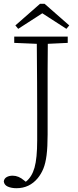

<svg xmlns="http://www.w3.org/2000/svg" viewBox="-28 -867 413 1012"><path d="M47 -641V-674H329V-641L224 -636Q223 -568 223 -499.5Q223 -431 223 -361V-158Q223 -92 217.5 -49Q212 -6 200.5 22Q189 50 171 72Q127 125 59 125Q32 125 13 116.5Q-6 108 -8 89Q-6 74 7 66.5Q20 59 39 59Q70 59 99 84L108 91Q140 66 154 16.5Q168 -33 168 -127Q168 -199 168 -270.5Q168 -342 167.5 -430Q167 -518 166 -636ZM207 -847 337 -733 322 -715 195 -797 68 -715 53 -733 183 -847Z"/></svg>

Font: Source Serif 4 SmText Light
Style: Regular
Weight: 300
Designer: Frank Grießhammer
Foundry: Adobe
Version: Version 4.005;hotconv 1.1.0;makeotfexe 2.6.0